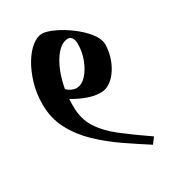

<svg xmlns="http://www.w3.org/2000/svg" viewBox="-159 -733 715 801"><g transform="rotate(-30 198.5 -332.5)"><path d="M340 -16Q287 -50 232 -87.5Q177 -125 130 -170Q83 -215 54 -269.5Q25 -324 25 -391Q25 -445 39 -491.5Q53 -538 74.5 -573.5Q96 -609 121.5 -629Q147 -649 169 -649Q191 -649 225.5 -633Q260 -617 295 -591Q330 -565 353.5 -535Q377 -505 377 -477Q377 -452 369 -423.5Q361 -395 345.5 -370Q330 -345 308.5 -329Q287 -313 261 -313Q230 -313 197.5 -325Q165 -337 133 -356Q132 -347 132 -337.5Q132 -328 132 -319Q132 -260 160 -216Q188 -172 239.5 -132Q291 -92 361 -44ZM254 -577Q217 -577 184.5 -527.5Q152 -478 138 -401Q147 -391 159.5 -385.5Q172 -380 183 -380Q208 -380 230 -404Q252 -428 265.5 -464Q279 -500 279 -536Q279 -556 272 -566.5Q265 -577 254 -577Z"/></g></svg>

Font: Jaini
Style: Regular
Weight: 400
Designer: Maithili Shingre, Girish Dalvi (Devanagari), Taresh Vohra (Latin)
Foundry: Ek Type
Version: Version 2.000; ttfautohint (v1.8.4.7-5d5b)